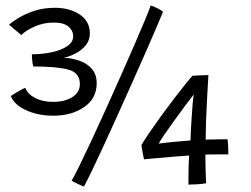

<svg xmlns="http://www.w3.org/2000/svg" viewBox="-20 -672 917 702"><path d="M175 -249Q118.5 -249 75 -269.2Q31.5 -289.5 19.5 -321Q30 -328 45.2 -337Q60.5 -346 72.5 -351Q80.5 -328.5 108 -314Q135.5 -299.5 174 -299.5Q216.5 -299.5 244.2 -316.8Q272 -334 272 -365Q272 -407 228 -418Q184 -429 102 -429Q99.5 -435 98 -449.2Q96.5 -463.5 96.5 -473.5Q133.5 -473.5 168.2 -480.8Q203 -488 225.2 -502.8Q247.5 -517.5 247.5 -539Q247.5 -560.5 230 -575Q212.5 -589.5 177.5 -589.5Q140 -589.5 107.8 -575.5Q75.5 -561.5 58 -544Q50 -550.5 34.2 -563.5Q18.5 -576.5 13 -582Q25.5 -593 49.2 -607.2Q73 -621.5 106.2 -632.5Q139.5 -643.5 181 -643.5Q234.5 -643.5 271.5 -619Q308.5 -594.5 308.5 -549.5Q308.5 -525 293.8 -506.8Q279 -488.5 257 -477Q235 -465.5 213 -461Q243.5 -459.5 271 -449.8Q298.5 -440 316 -420Q333.5 -400 333.5 -367.5Q333.5 -312 287.8 -280.5Q242 -249 175 -249ZM531 -652Q541 -649 555.8 -641.8Q570.5 -634.5 576 -629Q571 -616.5 555.5 -579.8Q540 -543 517 -490.8Q494 -438.5 467 -378Q440 -317.5 412.5 -256.5Q385 -195.5 360 -141.2Q335 -87 315.8 -47.2Q296.5 -7.5 287 10Q280.5 8 263.5 0Q246.5 -8 242 -11.5Q251.5 -27.5 271 -67.2Q290.5 -107 315.8 -161.2Q341 -215.5 369 -277.2Q397 -339 424 -400Q451 -461 473.8 -513.5Q496.5 -566 511.8 -602.8Q527 -639.5 531 -652ZM815 -107.5Q803 -107.5 777 -107.5Q751 -107.5 731 -107Q731 -71.5 732 -41.5Q733 -11.5 733.5 -2Q722.5 0.5 700.8 1.8Q679 3 669 3Q669 -14 669.2 -35.2Q669.5 -56.5 670 -75.2Q670.5 -94 671.5 -103.5Q642.5 -101.5 607.5 -98.5Q572.5 -95.5 544.2 -93Q516 -90.5 506.5 -89.5Q501 -114 497 -141.5Q507 -159 526.5 -187.5Q546 -216 569.8 -248.8Q593.5 -281.5 617 -312.2Q640.5 -343 658.8 -365.5Q677 -388 684 -395Q691.5 -395.5 711.2 -396.5Q731 -397.5 742 -397.5Q741.5 -389.5 740 -362.8Q738.5 -336 736.5 -299.5Q734.5 -263 733.2 -226Q732 -189 732 -161.5Q745 -162 762.5 -162.2Q780 -162.5 794.2 -162.8Q808.5 -163 811.5 -163Q813 -159 814 -140.5Q815 -122 815 -107.5ZM688.5 -326.5Q678 -313.5 658 -286.8Q638 -260 616.5 -230.2Q595 -200.5 579 -177Q563 -153.5 560.5 -147Q569.5 -148.5 591.2 -150.8Q613 -153 637 -155.2Q661 -157.5 676.5 -158.5Q676.5 -170 677.8 -193.5Q679 -217 680.8 -244Q682.5 -271 684.5 -293.8Q686.5 -316.5 688.5 -326.5Z"/></svg>

Font: Grandstander Light
Style: Regular
Weight: 300
Designer: Tyler Finck
Foundry: Etcetera Type Co
Version: Version 1.200; ttfautohint (v1.8.3)